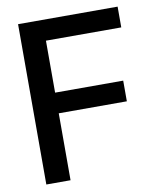

<svg xmlns="http://www.w3.org/2000/svg" viewBox="-82 -793 708 858"><g transform="rotate(-10 272.0 -364.0)"><path d="M58.6 0V-727.5H510.3V-633.3H168.5V-397.5H477.5V-303.7H168.5V0Z"/></g></svg>

Font: Inter Tight Medium
Style: Regular
Weight: 500
Designer: Rasmus Andersson
Foundry: rsms
Version: Version 3.004; ttfautohint (v1.8.4.7-5d5b)